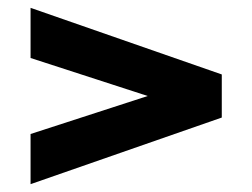

<svg xmlns="http://www.w3.org/2000/svg" viewBox="-20 -595 644 490"><path d="M58 -125V-253L357 -350L58 -447V-575L546 -405V-295Z"/></svg>

Font: Pathway Extreme 8pt Thin 12pt ExtraBold
Style: Regular
Weight: 800
Version: Version 1.001;gftools[0.9.26]